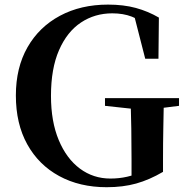

<svg xmlns="http://www.w3.org/2000/svg" viewBox="-20 -779 797 818"><path d="M434.5 18.6Q319.5 18.6 232.1 -29Q144.6 -76.6 96.1 -164.2Q47.6 -251.7 47.6 -372.2Q47.6 -490.8 97.1 -577.5Q146.6 -664.2 235.4 -711.8Q324.2 -759.4 440.4 -759.4Q506.2 -759.4 558.6 -745.2Q610.9 -730.9 656.9 -704.1L655.1 -528.9H598.7L547.6 -728.4L619.8 -701.2V-660.8Q578 -693.9 541.6 -708.1Q505.2 -722.2 458.4 -722.2Q383.8 -722.2 324.7 -682.9Q265.7 -643.6 231.5 -565.3Q197.2 -487 197.2 -370.5Q197.2 -261.1 230.3 -182.1Q263.4 -103 320.5 -60.6Q377.6 -18.3 450.3 -18.3Q487.7 -18.3 521.5 -26Q555.2 -33.8 588.8 -48.4L540.4 -18.2V-100.3Q540.4 -166.6 539.4 -230.3Q538.4 -293.9 536.4 -360.8H678.2Q677.2 -298.5 675.8 -234.1Q674.5 -169.8 674.5 -96.6V-46.8Q616.5 -12.8 560.2 2.9Q503.9 18.6 434.5 18.6ZM427.3 -328.1V-360.8H742.7V-328.1L622.6 -313H566.6Z"/></svg>

Font: Noto Serif HK
Style: Regular
Weight: 200
Designer: Ryoko NISHIZUKA 西塚涼子 (kana & ideographs); Frank Grießhammer (Latin, Greek & Cyrillic); Wenlong ZHANG 张文龙 (bopomofo); San
Foundry: Adobe
Version: Version 2.001;hotconv 1.1.0;makeotfexe 2.6.0